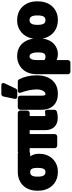

<svg xmlns="http://www.w3.org/2000/svg" viewBox="895 -1760 1098 2941"><g transform="rotate(-90 1444.5 -289.0)"><path d="M521 -376H562C578 -376 600 -391 600 -414V-528C600 -544 585 -566 562 -566H281C237 -566 196 -558 160 -543C58 -501 -6 -402 -6 -269V-259C-6 -217 -1 -178 12 -140C49 -32 141 48 282 48C325 48 364 41 400 25C496 -17 560 -110 560 -239V-249C560 -303 543 -341 521 -376ZM281 -376C325 -376 344 -343 344 -269V-259C344 -179 325 -142 282 -142C230 -142 210 -178 210 -259V-269C210 -344 232 -376 281 -376Z M1138 -162V-384H1185C1201 -384 1222 -398 1222 -421V-528C1222 -544 1208 -566 1185 -566H598C582 -566 560 -551 560 -528V-421C560 -405 575 -384 598 -384H646V0C646 16 661 38 684 38H825C841 38 862 23 862 0V-384H922V-147C922 -27 990 46 1111 46C1149 46 1179 41 1207 32C1221 27 1234 13 1234 -4V-111C1234 -161 1190 -148 1186 -147C1181 -146 1168 -144 1155 -144C1137 -144 1138 -144 1138 -162Z M1762 -276C1762 -383 1738 -473 1701 -545C1695 -557 1682 -566 1668 -566H1533C1474 -566 1498 -515 1498 -515C1524 -442 1545 -365 1546 -276C1546 -238 1536 -200 1523 -177C1510 -155 1495 -142 1474 -142C1462 -142 1450 -149 1450 -203V-528C1450 -544 1436 -566 1413 -566H1271C1255 -566 1234 -551 1234 -528V-204C1234 -48 1323 48 1479 48C1672 48 1762 -95 1762 -276ZM1475 -818C1458 -818 1442 -805 1438 -788L1402 -619C1393 -577 1429 -574 1439 -574H1523C1537 -574 1551 -582 1557 -595L1637 -764C1665 -823 1603 -818 1603 -818Z M2087 48C2125 48 2161 39 2192 23C2286 -25 2329 -127 2329 -250V-260C2329 -304 2323 -345 2312 -383C2280 -491 2198 -576 2057 -576C2016 -576 1977 -568 1942 -553C1844 -511 1779 -414 1779 -282V203C1779 219 1793 240 1816 240H1957C1973 240 1995 226 1995 203V28C2021 40 2051 48 2087 48ZM2050 -142C2020 -142 2005 -149 1995 -160V-270C1995 -347 2015 -386 2050 -386C2063 -386 2069 -384 2075 -380C2098 -365 2113 -324 2113 -260V-250C2113 -174 2094 -142 2050 -142Z M2319 -269V-259C2319 -217 2324 -178 2337 -140C2374 -32 2467 48 2608 48C2652 48 2693 41 2730 24C2833 -21 2895 -122 2895 -259V-269C2895 -312 2889 -351 2877 -388C2840 -496 2748 -576 2607 -576C2563 -576 2523 -569 2486 -552C2384 -507 2319 -406 2319 -269ZM2679 -269V-259C2679 -179 2657 -142 2608 -142C2556 -142 2535 -178 2535 -259V-269C2535 -348 2558 -386 2607 -386C2657 -386 2679 -348 2679 -269Z"/></g></svg>

Font: Asimov Print
Style: E
Weight: 500
Designer: Google
Version: Version 2.000980; 2014